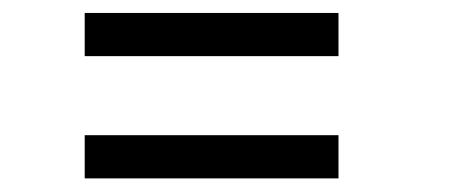

<svg xmlns="http://www.w3.org/2000/svg" viewBox="-20 -448 690 289"><path d="M107.5 -363.5V-428.5H489.5V-363.5ZM107.5 -179.5V-244.5H489.5V-179.5Z"/></svg>

Font: Trispace Thin Light
Style: Regular
Weight: 300
Version: Version 1.210